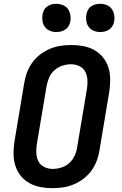

<svg xmlns="http://www.w3.org/2000/svg" viewBox="-20 -979 640 1007"><path d="M256 8Q223 8 191.5 2Q160 -4 133.5 -19Q107 -34 88 -58Q69 -82 60 -111.5Q51 -141 51 -173.5Q51 -206 56 -238L107 -543Q111 -570 121 -597.5Q131 -625 148.5 -649.5Q166 -674 190 -692.5Q214 -711 241 -722.5Q268 -734 296.5 -738.5Q325 -743 353 -743Q386 -743 417.5 -737Q449 -731 475.5 -716Q502 -701 521 -677Q540 -653 549 -623.5Q558 -594 558 -561.5Q558 -529 553 -497L502 -192Q498 -165 488 -137.5Q478 -110 460.5 -85.5Q443 -61 419 -42.5Q395 -24 368 -12.5Q341 -1 312.5 3.5Q284 8 256 8ZM256 -93Q279 -93 302.5 -100.5Q326 -108 344 -124.5Q362 -141 372 -163.5Q382 -186 385 -209L436 -513Q440 -537 438.5 -560.5Q437 -584 427 -603Q417 -622 396.5 -632Q376 -642 353 -642Q330 -642 307 -634.5Q284 -627 265.5 -610.5Q247 -594 237.5 -571.5Q228 -549 224 -526L173 -222Q169 -198 170.5 -174.5Q172 -151 182 -132Q192 -113 212.5 -103Q233 -93 256 -93ZM505 -811Q488 -811 472 -817.5Q456 -824 446 -837Q436 -850 433 -867.5Q430 -885 433 -903Q435 -915 441 -926.5Q447 -938 458 -945.5Q469 -953 481 -956Q493 -959 506 -959Q523 -959 539.5 -952.5Q556 -946 565.5 -933Q575 -920 578.5 -902.5Q582 -885 579 -867Q577 -855 570.5 -843.5Q564 -832 553 -824.5Q542 -817 530 -814Q518 -811 505 -811ZM275 -811Q258 -811 242 -817.5Q226 -824 216 -837Q206 -850 203 -867.5Q200 -885 203 -903Q205 -915 211 -926.5Q217 -938 228 -945.5Q239 -953 251 -956Q263 -959 276 -959Q293 -959 309.5 -952.5Q326 -946 335.5 -933Q345 -920 348.5 -902.5Q352 -885 349 -867Q347 -855 340.5 -843.5Q334 -832 323 -824.5Q312 -817 300 -814Q288 -811 275 -811Z"/></svg>

Font: Iosevka Extended Oblique
Style: Bold
Weight: 700
Width: 7
Italic angle: -9°
Monospace: yes
Designer: Belleve Invis
Foundry: Belleve Invis
Version: Version 32.5.0; ttfautohint (v1.8.4)